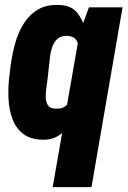

<svg xmlns="http://www.w3.org/2000/svg" viewBox="-20 -558 519 781"><path d="M194.3 203.1 304.2 -426.3 341.8 -528.3H478.5L352.1 203.1ZM17.1 -239.7 22.9 -288.6Q28.8 -333 40.5 -377.7Q52.2 -422.4 75 -459.5Q97.7 -496.6 133.5 -518.6Q169.4 -540.5 223.1 -537.6Q268.1 -536.1 292.2 -508.1Q316.4 -480 326.7 -438.5Q336.9 -397 338.1 -354Q339.4 -311 338.4 -279.3L333.5 -245.6Q327.6 -211.4 315.7 -167.2Q303.7 -123 282.7 -82.3Q261.7 -41.5 230 -14.9Q198.2 11.7 153.3 10.3Q102.5 9.3 73 -14.4Q43.5 -38.1 30 -75.7Q16.6 -113.3 14.6 -156.5Q12.7 -199.7 17.1 -239.7ZM179.2 -289.6 173.8 -239.3Q172.4 -225.6 169.2 -205.3Q166 -185.1 166 -164.8Q166 -144.5 174.3 -130.6Q182.6 -116.7 204.6 -116.2Q237.3 -114.3 253.4 -132.6Q269.5 -150.9 275.4 -178.5Q281.2 -206.1 282.2 -231.9L290.5 -292Q293 -307.6 296.4 -327.4Q299.8 -347.2 298.8 -366.2Q297.9 -385.3 288.3 -397.9Q278.8 -410.6 254.9 -412.1Q230 -413.1 215.6 -401.4Q201.2 -389.6 193.8 -370.1Q186.5 -350.6 183.8 -329.1Q181.2 -307.6 179.2 -289.6Z"/></svg>

Font: Roboto Condensed Black
Style: Italic
Weight: 900
Italic angle: -12°
Designer: Christian Robertson
Foundry: Google
Version: Version 3.008; 2023